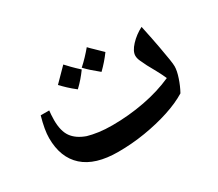

<svg xmlns="http://www.w3.org/2000/svg" viewBox="-95 -684 997 880"><g transform="rotate(-30 403.0 -244.0)"><path d="M314 0Q193 0 131.5 -55Q70 -110 70 -213Q70 -256 89 -323H134Q133 -319 132 -301Q131 -283 131 -273Q131 -215 153.5 -183.5Q176 -152 224 -135Q248 -128 280 -123.5Q312 -119 351 -119Q438 -119 522 -135Q606 -151 675 -182Q665 -205 649.5 -233.5Q634 -262 625 -278Q615 -298 608 -313.5Q601 -329 601 -342Q601 -366 628 -395Q655 -424 692 -443Q708 -368 716.5 -321Q725 -274 729 -248.5Q733 -223 733 -211Q733 -188 721.5 -153.5Q710 -119 694 -90Q650 -63 588.5 -43Q527 -23 456.5 -11.5Q386 0 314 0ZM430 -356Q409 -373 392 -388Q375 -403 361 -418Q380 -435 396.5 -452.5Q413 -470 428 -488Q437 -478 453 -463Q469 -448 491 -426Q464 -389 430 -356ZM296 -341Q274 -358 257 -374Q240 -390 227 -404Q244 -421 261 -438.5Q278 -456 295 -473Q304 -463 319.5 -447Q335 -431 357 -411Q344 -393 329 -375.5Q314 -358 296 -341Z"/></g></svg>

Font: Noto Naskh Arabic
Style: Regular
Weight: 400
Designer: Monotype Design Team, David Williams, Mohamad Dakak and Nizar Qandah
Foundry: Monotype Imaging Inc.
Version: Version 2.013